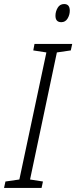

<svg xmlns="http://www.w3.org/2000/svg" viewBox="-74 -932 378 952"><path d="M-54 0 -47 -32 22 -42 156 -672 91 -682 97 -714H284L277 -682L208 -672L75 -42L139 -32L132 0ZM230 -822Q201 -822 201 -854Q201 -875 212 -893.5Q223 -912 244 -912Q272 -912 272 -879Q272 -858 261 -840Q250 -822 230 -822Z"/></svg>

Font: Noto Sans ExtraCondensed Light
Style: Italic
Weight: 300
Width: 2
Italic angle: -12°
Designer: Monotype Design Team
Foundry: Monotype Imaging Inc.
Version: Version 2.013; ttfautohint (v1.8.4.7-5d5b)